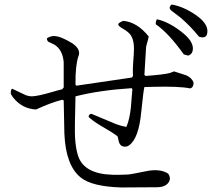

<svg xmlns="http://www.w3.org/2000/svg" viewBox="-20 -784 960 847"><path d="M858 -622Q822 -667 778 -705L735 -738L733 -740Q724 -750 733 -760Q735 -763 738 -764Q790 -755 845 -717Q895 -682 895 -647Q895 -610 858 -622ZM809 -539 791 -544Q723 -639 667 -677Q667 -694 673 -699Q725 -687 780 -644Q831 -605 831 -570Q831 -548 814 -540Q811 -539 809 -539ZM834 -420Q834 -398 819 -394Q771 -404 656 -401Q632 -400 617 -400Q613 -386 603 -289Q592 -174 550 -143Q547 -142 545 -140Q541 -137 531 -137Q510 -137 504 -160L499 -182Q483 -196 422 -231Q389 -251 371 -268Q371 -280 383 -282L493 -236Q516 -228 537 -224Q556 -263 561 -355Q563 -378 564 -390L561 -395Q419 -386 313 -359Q309 -211 311 -178Q314 -127 325 -95Q352 -16 478 -13Q498 -12 541 -14Q554 -14 621 -28Q685 -42 722 -18Q734 0 727 15Q714 42 672 42L515 43Q385 39 336 -1Q270 -54 264 -194L261 -341L255 -344Q206 -332 139 -301Q77 -304 37 -355Q32 -362 28 -369Q26 -386 33 -393L94 -364Q108 -359 120 -359Q146 -359 220 -381Q240 -387 254 -390L261 -398V-510Q256 -565 220 -587L193 -600Q187 -605 187 -615Q202 -625 218 -625Q247 -625 299 -593L307 -587Q329 -570 329 -549Q329 -542 326 -536Q312 -495 313 -410L317 -406L562 -442L567 -450Q564 -469 570 -542Q571 -557 571 -569Q571 -618 548 -639Q539 -648 523 -657Q497 -671 503 -680Q507 -685 523 -692Q585 -687 636 -623Q636 -618 626 -584Q624 -576 624 -569L617 -453L623 -449Q704 -455 729 -462Q739 -465 748 -469L801 -452Q826 -441 834 -420Z"/></svg>

Font: cwTeXFangSong
Style: Medium
Weight: 500
Version: Version 1.17